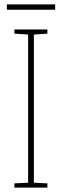

<svg xmlns="http://www.w3.org/2000/svg" viewBox="-20 -847 278 867"><path d="M194 0H45V-19L107 -22V-691L45 -695V-714H194V-695L133 -691V-22L194 -19ZM229 -827V-803H11V-827Z"/></svg>

Font: Noto Sans Georgian Condensed Thin
Style: Regular
Weight: 100
Width: 3
Designer: Monotype Design Team, Akaki Razmadze
Foundry: Google LLC
Version: Version 2.005; ttfautohint (v1.8.4.7-5d5b)